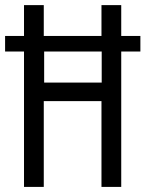

<svg xmlns="http://www.w3.org/2000/svg" viewBox="-22 -734 571 754"><path d="M72.3 0V-531.7H-2V-592.8H72.3V-713.9H149.9V-592.8H376.5V-713.9H454.1V-592.8H529.3V-531.7H454.1V0H376.5V-336.9H149.9V0ZM151.4 -409.7H377.4V-531.7H151.4Z"/></svg>

Font: Open Sans Condensed
Style: Regular
Weight: 400
Width: 3
Designer: Monotype Design Team
Foundry: Monotype Imaging Inc.
Version: Version 3.000